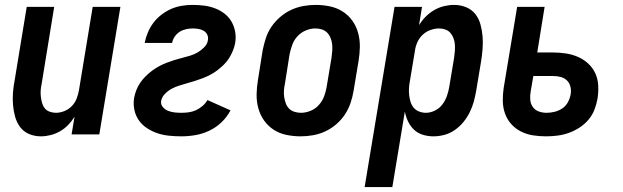

<svg xmlns="http://www.w3.org/2000/svg" viewBox="-20 -548 2540 783"><path d="M147 8Q121 8 98.5 -1.5Q76 -11 62 -30Q48 -49 41.5 -72.5Q35 -96 33 -121Q31 -146 33 -171.5Q35 -197 40 -222L89 -520H201L150 -207Q147 -193 146 -180Q145 -167 146.5 -154Q148 -141 151.5 -128.5Q155 -116 162.5 -106.5Q170 -97 182.5 -92.5Q195 -88 208 -88Q225 -88 242.5 -95Q260 -102 273 -115.5Q286 -129 292.5 -146Q299 -163 302 -180L358 -520H471L385 0H272L284 -72Q273 -54 258 -38.5Q243 -23 224.5 -12.5Q206 -2 186 3Q166 8 147 8Z M720 8Q695 8 670 5.5Q645 3 622.5 -4.5Q600 -12 580 -25Q560 -38 546.5 -57Q533 -76 528 -100Q523 -124 527 -149Q530 -165 536 -180.5Q542 -196 551.5 -210Q561 -224 573.5 -236.5Q586 -249 600 -259.5Q614 -270 629 -278Q644 -286 659.5 -292Q675 -298 691 -303Q707 -308 723 -312Q739 -316 755.5 -321Q772 -326 786.5 -334.5Q801 -343 813.5 -356Q826 -369 828 -385Q830 -397 825 -407Q820 -417 810.5 -422.5Q801 -428 789.5 -430Q778 -432 766 -432Q753 -432 739 -429Q725 -426 713 -418.5Q701 -411 692.5 -398.5Q684 -386 682 -373H570Q574 -394 583 -415.5Q592 -437 606 -455.5Q620 -474 639 -488.5Q658 -503 679 -512Q700 -521 722 -524.5Q744 -528 766 -528Q790 -528 813 -525Q836 -522 857 -514Q878 -506 895.5 -492.5Q913 -479 924 -460Q935 -441 939 -418.5Q943 -396 939 -372Q936 -356 929.5 -340.5Q923 -325 914 -310.5Q905 -296 892.5 -284Q880 -272 866.5 -261.5Q853 -251 837.5 -243Q822 -235 806.5 -229Q791 -223 775 -218Q759 -213 743 -208.5Q727 -204 711 -199Q695 -194 680 -186Q665 -178 652.5 -165Q640 -152 637 -136Q635 -122 644 -111.5Q653 -101 665.5 -96Q678 -91 692 -89.5Q706 -88 720 -88Q734 -88 749.5 -90Q765 -92 779 -98.5Q793 -105 805.5 -115.5Q818 -126 826 -140L920 -98Q906 -71 883.5 -49.5Q861 -28 833.5 -15Q806 -2 777 3Q748 8 720 8Z M1206 8Q1176 8 1147.5 2Q1119 -4 1096 -19Q1073 -34 1057 -56.5Q1041 -79 1033.5 -106.5Q1026 -134 1026.5 -163.5Q1027 -193 1032 -222L1051 -342Q1056 -367 1064 -392Q1072 -417 1087 -439Q1102 -461 1123 -479Q1144 -497 1168 -508Q1192 -519 1217.5 -523.5Q1243 -528 1267 -528Q1297 -528 1325.5 -522Q1354 -516 1377.5 -501Q1401 -486 1417 -463.5Q1433 -441 1440.5 -413.5Q1448 -386 1447.5 -356.5Q1447 -327 1442 -298L1422 -178Q1418 -153 1409.5 -128Q1401 -103 1386.5 -81Q1372 -59 1351 -41Q1330 -23 1306 -12Q1282 -1 1256.5 3.5Q1231 8 1206 8ZM1207 -88Q1227 -88 1246.5 -96Q1266 -104 1280 -119.5Q1294 -135 1301.5 -154.5Q1309 -174 1312 -193L1332 -313Q1334 -327 1335 -341Q1336 -355 1334.5 -368Q1333 -381 1328 -393.5Q1323 -406 1314 -415Q1305 -424 1292.5 -428Q1280 -432 1266 -432Q1247 -432 1227.5 -424Q1208 -416 1193.5 -400.5Q1179 -385 1172 -365.5Q1165 -346 1161 -327L1142 -207Q1139 -193 1138 -179Q1137 -165 1139 -152Q1141 -139 1145.5 -126.5Q1150 -114 1159 -105Q1168 -96 1181 -92Q1194 -88 1207 -88Z M1467 215 1589 -520H1701L1689 -446Q1701 -465 1716.5 -480.5Q1732 -496 1751 -507Q1770 -518 1791 -523Q1812 -528 1832 -528Q1858 -528 1881 -518.5Q1904 -509 1918.5 -490.5Q1933 -472 1939.5 -448Q1946 -424 1948 -399.5Q1950 -375 1948 -349Q1946 -323 1942 -298L1922 -178Q1918 -155 1912 -133Q1906 -111 1895.5 -90Q1885 -69 1870 -50.5Q1855 -32 1835 -18Q1815 -4 1792.5 2Q1770 8 1748 8Q1725 8 1704 1.5Q1683 -5 1668 -19.5Q1653 -34 1644 -53Q1635 -72 1631 -93L1580 215ZM1717 -88Q1735 -88 1753.5 -97Q1772 -106 1784 -122Q1796 -138 1802.5 -156.5Q1809 -175 1812 -193L1832 -313Q1834 -327 1835 -340.5Q1836 -354 1835 -367Q1834 -380 1829.5 -392Q1825 -404 1817 -413.5Q1809 -423 1796.5 -427.5Q1784 -432 1771 -432Q1753 -432 1735 -425.5Q1717 -419 1703 -405.5Q1689 -392 1681.5 -374.5Q1674 -357 1672 -340L1652 -220Q1649 -205 1648 -190Q1647 -175 1648.5 -161Q1650 -147 1654 -133.5Q1658 -120 1666.5 -109.5Q1675 -99 1688.5 -93.5Q1702 -88 1717 -88Z M2207 8Q2180 8 2154 4Q2128 0 2105 -11.5Q2082 -23 2065 -42Q2048 -61 2039.5 -85Q2031 -109 2030.5 -135.5Q2030 -162 2034 -189L2089 -520H2201L2171 -334H2235Q2262 -334 2288 -330Q2314 -326 2337 -316Q2360 -306 2378.5 -289Q2397 -272 2407.5 -249.5Q2418 -227 2419.5 -200.5Q2421 -174 2417 -147Q2413 -124 2404.5 -101.5Q2396 -79 2380 -60Q2364 -41 2343 -27.5Q2322 -14 2299.5 -6Q2277 2 2253.5 5Q2230 8 2207 8ZM2209 -88Q2225 -88 2241.5 -92Q2258 -96 2272.5 -105.5Q2287 -115 2295.5 -130.5Q2304 -146 2307 -162Q2310 -178 2306.5 -193.5Q2303 -209 2292.5 -219.5Q2282 -230 2267 -234Q2252 -238 2235 -238H2155L2144 -174Q2141 -157 2142.5 -140.5Q2144 -124 2153 -111.5Q2162 -99 2177 -93.5Q2192 -88 2209 -88Z"/></svg>

Font: Iosevka SS04
Style: Bold Italic
Weight: 700
Italic angle: -9°
Monospace: yes
Designer: Belleve Invis
Foundry: Belleve Invis
Version: Version 19.0.0; ttfautohint (v1.8.4)